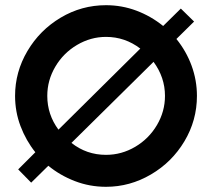

<svg xmlns="http://www.w3.org/2000/svg" viewBox="-20 -710 816 739"><path d="M166 -72 100 -7 50 -58 116 -124Q80 -169 59 -224.5Q38 -280 38 -341Q38 -433 85.5 -513.5Q133 -594 213.5 -642Q294 -690 388 -690Q449 -690 505 -669Q561 -648 608 -610L676 -677L727 -627L659 -560Q697 -513 717.5 -457Q738 -401 738 -341Q738 -247 690 -166.5Q642 -86 561 -38.5Q480 9 388 9Q325 9 268 -13Q211 -35 166 -72ZM205 -211 520 -523Q461 -568 388 -568Q329 -568 276.5 -537Q224 -506 193 -453.5Q162 -401 162 -341Q162 -269 205 -211ZM388 -114Q448 -114 500.5 -145Q553 -176 584 -228.5Q615 -281 615 -341Q615 -412 571 -472L255 -160Q313 -114 388 -114Z"/></svg>

Font: Teachers SemiBold
Style: Regular
Weight: 600
Designer: Alfredo Marco Pradil & Chank Diesel
Version: Version 0.009